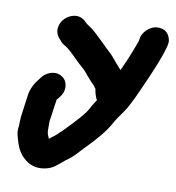

<svg xmlns="http://www.w3.org/2000/svg" viewBox="-76 -560 725 789"><g transform="rotate(10 287.0 -165.5)"><path d="M138 -463C125 -452 117 -437 115 -420C113 -403 119 -387 133 -373C140 -364 146 -358 154 -354C162 -350 171 -343 181 -334C191 -325 200 -316 208 -308C216 -300 226 -290 239 -279C252 -268 262 -256 271 -245C280 -234 288 -226 294 -219C297 -218 302 -211 311 -199C311 -198 311 -193 314 -182C317 -171 320 -162 325 -155C316 -142 307 -127 298 -110C289 -93 258 -58 205 -4C200 0 196 4 193 7C190 10 185 15 177 21C169 27 162 32 158 36C158 35 156 32 154 27C152 22 150 17 149 12C148 7 148 -1 148 -12V-35L161 -126C161 -128 162 -130 164 -131L172 -141C183 -154 189 -170 188 -186C187 -202 181 -215 169 -224C157 -233 143 -237 126 -234C109 -231 95 -222 84 -209L77 -200C58 -177 46 -153 42 -128L32 -55C29 -36 28 -22 28 -11C28 0 27 11 26 22C25 33 30 51 38 76C46 101 58 120 73 133C99 157 128 165 161 159C178 156 192 150 204 141C216 132 224 125 230 120C236 115 243 109 253 102C263 95 271 87 279 79C287 71 295 61 304 52C352 4 385 -36 402 -66C410 -81 422 -100 439 -123C456 -146 475 -184 498 -237C534 -316 558 -375 569 -416L572 -427C576 -443 573 -457 565 -470C557 -483 545 -490 529 -492C513 -494 498 -490 484 -480C470 -470 459 -456 455 -440L453 -429C452 -424 450 -417 447 -410C444 -403 440 -392 434 -376C428 -360 422 -346 416 -332C410 -318 404 -306 399 -294H398C392 -301 388 -306 384 -310C380 -314 374 -321 366 -331C358 -341 349 -351 338 -361C327 -371 319 -378 316 -382C313 -386 302 -395 286 -411C270 -427 256 -439 245 -446C234 -453 229 -457 228 -458C215 -473 200 -481 183 -481C166 -481 151 -474 138 -463Z"/></g></svg>

Font: AppleStorm
Style: XbdIta
Weight: 800
Foundry: Cannot Into Space Fonts
Version: Version 1.01